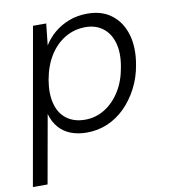

<svg xmlns="http://www.w3.org/2000/svg" viewBox="-95 -610 796 902"><g transform="rotate(-10 303.0 -159.0)"><path d="M-11 220 121 -526H184L173 -423Q193 -456 224 -482Q255 -508 295 -523Q335 -538 382 -538Q452 -538 498 -502Q544 -466 562 -404Q580 -342 566 -262Q556 -202 530 -152Q504 -102 467 -65Q430 -28 383.5 -8Q337 12 284 12Q242 12 208 -1Q174 -14 151 -40.5Q128 -67 117 -106L59 220ZM287 -49Q336 -49 379 -75Q422 -101 452.5 -149Q483 -197 494 -263Q506 -329 492.5 -377Q479 -425 445 -451Q411 -477 362 -477Q309 -477 265 -451Q221 -425 191 -377.5Q161 -330 149 -263Q138 -198 151 -149.5Q164 -101 199 -75Q234 -49 287 -49Z"/></g></svg>

Font: DM Sans 9pt Light
Style: Italic
Weight: 300
Italic angle: -10°
Version: Version 4.004;gftools[0.9.30]